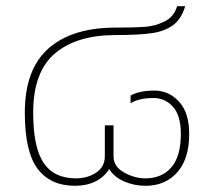

<svg xmlns="http://www.w3.org/2000/svg" viewBox="-20 -584 690 619"><path d="M60 -221Q60 -360 136 -427.5Q212 -495 353 -495Q415 -495 448 -497.5Q481 -500 511 -515Q541 -530 551 -564H577Q565 -523 538 -503Q511 -483 469 -477Q427 -471 353 -471Q227 -471 157 -411.5Q87 -352 87 -221Q87 -109 120.5 -59Q154 -9 225 -9Q262 -9 290 -27.5Q318 -46 318 -81V-180H346V-80Q346 -47 380 -28Q414 -9 448 -9Q502 -9 532.5 -44.5Q563 -80 563 -152Q563 -212 537.5 -240Q512 -268 475 -268Q428 -268 401 -251V-276Q430 -292 478 -292Q524 -292 557 -256.5Q590 -221 590 -152Q590 -72 551.5 -28.5Q513 15 449 15Q413 15 380.5 1Q348 -13 332 -39Q316 -13 287.5 1Q259 15 222 15Q143 15 101.5 -39.5Q60 -94 60 -221Z"/></svg>

Font: Prompt Thin
Style: Regular
Weight: 250
Designer: Katatrad Team
Foundry: CadsonDemak
Version: Version 1.001